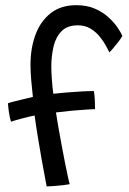

<svg xmlns="http://www.w3.org/2000/svg" viewBox="-20 -702 488 724"><path d="M156 1Q155 -4 149.8 -31.8Q144.5 -59.5 137.2 -100Q130 -140.5 122.8 -184.8Q115.5 -229 110.5 -266.5Q91 -262.5 64 -255.5Q37 -248.5 21.5 -243Q17 -257 14 -276.5Q11 -296 10 -312.5Q14.5 -314.5 27.8 -318Q41 -321.5 56.8 -325.2Q72.5 -329 85.8 -332.2Q99 -335.5 104 -336.5Q100.5 -366.5 97.8 -398.5Q95 -430.5 95 -458.5Q95 -519.5 113.5 -570.2Q132 -621 170.5 -651.8Q209 -682.5 268 -682.5Q308 -682.5 338.5 -669Q369 -655.5 390.2 -635.8Q411.5 -616 424.2 -596.8Q437 -577.5 441.5 -566.5Q436.5 -557.5 426.8 -545Q417 -532.5 407.5 -521Q398 -509.5 392.5 -504.5Q389 -511.5 380.2 -528Q371.5 -544.5 357 -562.8Q342.5 -581 321.8 -593.8Q301 -606.5 273.5 -606.5Q234 -606.5 212.2 -584.5Q190.5 -562.5 182 -526.8Q173.5 -491 173.5 -450.5Q173.5 -428.5 175.8 -399.2Q178 -370 181 -348.5Q198 -350.5 228 -353Q258 -355.5 288.2 -357.2Q318.5 -359 334 -358.5Q336.5 -345.5 337.5 -326Q338.5 -306.5 338.5 -290.5Q334 -290.5 308.5 -289Q283 -287.5 250.5 -284.5Q218 -281.5 191 -278Q194.5 -254.5 200.2 -222Q206 -189.5 212.5 -154.2Q219 -119 225.2 -87.8Q231.5 -56.5 236.2 -34.8Q241 -13 243 -7.5Q232.5 -5.5 216.2 -3.5Q200 -1.5 183.8 -0.5Q167.5 0.5 156 1Z"/></svg>

Font: Grandstander Thin Light
Style: Regular
Weight: 300
Version: Version 1.200